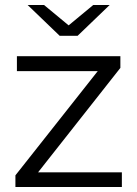

<svg xmlns="http://www.w3.org/2000/svg" viewBox="-20 -752 551 772"><path d="M42 -47V0H470V-59H133L464 -479V-526H48V-466H373ZM220 -608H292L421 -732H355L256 -650L157 -732H91Z"/></svg>

Font: Malon Grotesk
Style: Regular
Weight: 400
Designer: Julieta Ulanovsky
Foundry: Julieta Ulanovsky
Version: Version 7.200